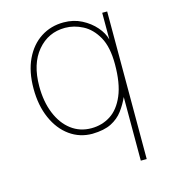

<svg xmlns="http://www.w3.org/2000/svg" viewBox="-97 -539 694 784"><g transform="rotate(-15 250.0 -146.5)"><path d="M402 167V-102Q389 -73 370 -47.5Q351 -22 320.5 -6.5Q290 9 240 10Q187 10 145 -20Q103 -50 79 -104.5Q55 -159 55 -230Q55 -302 79.5 -353.5Q104 -405 146.5 -432.5Q189 -460 243 -460Q285 -460 319 -442.5Q353 -425 376 -398.5Q399 -372 406 -344V-457H427V167ZM242 -13Q287 -13 323 -36Q359 -59 380.5 -109.5Q402 -160 402 -241Q402 -314 378 -356.5Q354 -399 317.5 -418Q281 -437 243 -437Q172 -437 126 -382.5Q80 -328 80 -233Q80 -168 100.5 -118Q121 -68 157.5 -40.5Q194 -13 242 -13Z"/></g></svg>

Font: Inconsolata ExtraLight
Style: Regular
Weight: 200
Monospace: yes
Designer: Raph Levien, Cyreal, Brenton Simpson
Foundry: Raph Levien, Cyreal, Google
Version: Version 3.001; ttfautohint (v1.8.2.53-6de2)